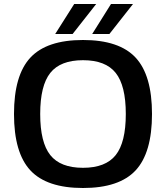

<svg xmlns="http://www.w3.org/2000/svg" viewBox="-20 -920 830 960"><path d="M132 -632Q214 -720 395 -720Q576 -720 658 -632Q740 -544 740 -350Q740 -156 658 -68Q576 20 395 20Q214 20 132 -68Q50 -156 50 -350Q50 -544 132 -632ZM558.5 -555.5Q508 -619 395 -619Q282 -619 231.5 -555.5Q181 -492 181 -350Q181 -208 231.5 -144.5Q282 -81 395 -81Q508 -81 558.5 -144.5Q609 -208 609 -350Q609 -492 558.5 -555.5ZM256 -750 351 -900H461L343 -750ZM441 -750 535 -900H645L527 -750Z"/></svg>

Font: Fivo Sans Med
Style: Regular
Weight: 450
Designer: Alexander Slobzheninov
Foundry: Alexander Slobzheninov
Version: 1.0